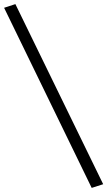

<svg xmlns="http://www.w3.org/2000/svg" viewBox="-75 -741 523 936"><path d="M372 175 -55 -703 0 -721 428 157Z"/></svg>

Font: EauTest Medium
Style: Italic
Weight: 500
Italic angle: -12°
Designer: Christian Thalmann (Catharsis Fonts)
Version: Version 0.001;PS 000.001;hotconv 1.0.88;makeotf.lib2.5.64775